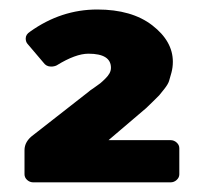

<svg xmlns="http://www.w3.org/2000/svg" viewBox="-20 -828 415 398"><path d="M30.8 -466.7V-516.7Q30.8 -535 49.2 -548.3L163.3 -637.5Q165.8 -640 174.6 -645.8Q183.3 -651.7 187.9 -655.4Q192.5 -659.2 198.3 -665Q204.2 -670.8 207.1 -676.2Q210 -681.7 210 -687.5Q210 -716.7 163.3 -716.7Q136.7 -716.7 97.5 -692.5Q92.5 -690 85.8 -690Q75.8 -690 70 -698.3L36.7 -737.5Q33.3 -741.7 33.3 -748.3Q33.3 -756.7 42.5 -762.5Q106.7 -808.3 181.7 -808.3Q253.3 -808.3 295.8 -775.4Q338.3 -742.5 338.3 -700Q338.3 -688.3 335.4 -677.5Q332.5 -666.7 330.4 -660Q328.3 -653.3 320.4 -643.3Q312.5 -633.3 310 -630.4Q307.5 -627.5 296.2 -616.7Q285 -605.8 283.3 -604.2L205 -537.5H333.3Q340.8 -537.5 346.2 -532.5Q351.7 -527.5 351.7 -520.8V-466.7Q351.7 -460 346.2 -455Q340.8 -450 333.3 -450H49.2Q41.7 -450 36.2 -455Q30.8 -460 30.8 -466.7Z"/></svg>

Font: BoonTook Mon
Style: Regular
Weight: 400
Designer: Sungsit Sawaiwan
Foundry: FontUni
Version: Version 3.0